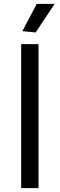

<svg xmlns="http://www.w3.org/2000/svg" viewBox="-20 -967 307 987"><path d="M89 -740H178V0H89ZM95 -807 169 -947H261L163 -800Z"/></svg>

Font: Encode Sans Normal
Style: Regular
Weight: 400
Designer: Pablo Impallari, Andres Torresi
Foundry: Pablo Impallari, Andres Torresi
Version: Version 1.000; ttfautohint (v1.00) -l 8 -r 50 -G 200 -x 14 -